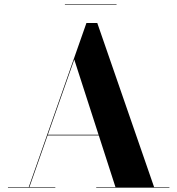

<svg xmlns="http://www.w3.org/2000/svg" viewBox="-20 -872 824 892"><path d="M200 -243V-246H485.5V-243ZM432 -765 696 -2.5H767V0H427V-2.5H516.5L325 -595.5L116.5 -2.5H237V0H17V-2.5H113.5L381.5 -765ZM281.5 -850V-852.5H521.5V-850Z"/></svg>

Font: Bodoni Moda 72pt
Style: Bold
Weight: 700
Designer: Owen Earl
Foundry: indestructible type
Version: Version 2.004